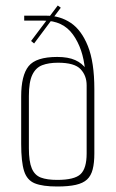

<svg xmlns="http://www.w3.org/2000/svg" viewBox="-20 -677 421 698"><path d="M188 1Q135 1 106.5 -10.5Q78 -22 67.5 -55.5Q57 -89 57 -154V-326Q57 -403 84 -436.5Q111 -470 188 -470Q228 -470 253.5 -458.5Q279 -447 293 -426L289 -423Q282 -500 245.5 -551Q209 -602 139 -602H68V-620H149Q198 -620 237 -594Q276 -568 299.5 -509.5Q323 -451 323 -353V-119Q323 -85 317 -61.5Q311 -38 296.5 -24.5Q282 -11 255.5 -5Q229 1 188 1ZM188 -23Q251 -23 273 -44Q295 -65 295 -119V-367Q295 -402 273 -425.5Q251 -449 191 -449Q157 -449 133.5 -440Q110 -431 97.5 -405Q85 -379 85 -328V-138Q85 -90 95.5 -65Q106 -40 128.5 -31.5Q151 -23 188 -23ZM104 -519 93 -528 190 -657 201 -649Z"/></svg>

Font: Smooch Sans Thin ExtraLight
Style: Regular
Weight: 250
Version: Version 1.010